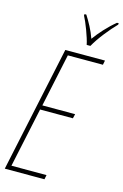

<svg xmlns="http://www.w3.org/2000/svg" viewBox="-138 -991 675 1052"><g transform="rotate(15 199.5 -465.5)"><path d="M260 -771H281C309 -822 361 -885 398 -923L399 -931H389C344 -894 304 -849 276 -810C261 -854 235 -900 215 -931H205L204 -923C221 -892 252 -812 260 -771ZM2 0H227L232 -25H33L105 -363H291L297 -388H111L175 -689H374L379 -714H154Z"/></g></svg>

Font: Noto Sans ExtraCondensed Thin
Style: Italic
Weight: 100
Width: 2
Italic angle: -12°
Designer: Monotype Design Team
Foundry: Monotype Imaging Inc.
Version: Version 2.013